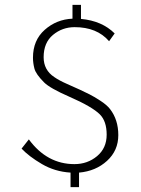

<svg xmlns="http://www.w3.org/2000/svg" viewBox="-20 -776 580 792"><path d="M430 -606Q380 -664 288 -664Q237 -664 198.5 -632Q160 -600 160 -540Q160 -487 204 -458Q224 -444 256 -430Q288 -416 309.5 -406Q331 -396 349 -387Q367 -378 394 -360.5Q421 -343 434 -326Q468 -282 468 -218.5Q468 -155 421.5 -112.5Q375 -70 306 -64V-4H271V-64Q206 -68 152.5 -99.5Q99 -131 69 -163L99 -201Q174 -99 287 -99Q341 -99 380.5 -132Q420 -165 420 -220.5Q420 -276 392 -304Q360 -336 266 -377Q186 -412 162 -436Q128 -470 122 -493Q116 -516 116 -538Q116 -610 164.5 -653Q213 -696 279 -699V-756H314V-698Q401 -690 453 -638Z"/></svg>

Font: Halant Light
Style: Regular
Weight: 300
Designer: Hitesh Malaviya (Devanagari), Satya Rajpurohit (Latin)
Foundry: Indian Type Foundry
Version: Version 1.101;PS 1.0;hotconv 1.0.78;makeotf.lib2.5.61930; tt